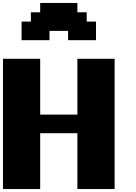

<svg xmlns="http://www.w3.org/2000/svg" viewBox="-20 -1270 915 1290"><path d="M500 0H750V-875H500V-500H250V-875H0V0H250V-375H500ZM437.5 -1000H625V-1125H562.5V-1187.5H500V-1250H250V-1187.5H187.5V-1125H125V-1000H312.5V-1062.5H437.5Z"/></svg>

Font: Faithful 32x
Style: Bold
Weight: 400
Foundry: Faithful Resource Pack
Version: Version 1.0; January 27, 2023